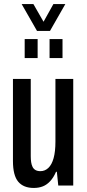

<svg xmlns="http://www.w3.org/2000/svg" viewBox="-20 -917 430 949"><path d="M147 12Q96 12 70 -19Q44 -50 44 -121V-527H132V-145Q132 -129 134 -115.5Q136 -102 141 -92Q146 -82 155.5 -76.5Q165 -71 180 -71Q202 -71 219 -87Q236 -103 245 -135.5Q254 -168 254 -217V-527H342V0H268L261 -68H257Q245 -40 228.5 -22Q212 -4 192 4Q172 12 147 12ZM102 -630V-724H166V-630ZM225 -630V-724H289V-630ZM87 -897H145L215 -775H176L244 -897H303L227 -764H163Z"/></svg>

Font: Archivo ExtraCondensed Medium
Style: Regular
Weight: 500
Width: 2
Designer: Hector Gatti
Foundry: Omnibus-Type
Version: Version 2.001